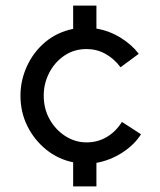

<svg xmlns="http://www.w3.org/2000/svg" viewBox="-20 -657 572 685"><path d="M241 8V-78Q187 -89 144.5 -123.5Q102 -158 77.5 -207.5Q53 -257 53 -316Q53 -370 76 -420.5Q99 -471 141 -506.5Q183 -542 241 -554V-637H324V-555Q371 -547 411 -522Q451 -497 475 -465L410 -417Q387 -448 356 -465Q325 -482 289 -482Q244 -482 209.5 -458.5Q175 -435 155.5 -397Q136 -359 136 -316Q136 -269 157 -231.5Q178 -194 213 -171.5Q248 -149 289 -149Q328 -149 360.5 -168Q393 -187 415 -222L483 -178Q460 -141 417 -113Q374 -85 324 -76V8Z"/></svg>

Font: Lil Grotesk Medium
Style: Regular
Weight: 500
Designer: Bastien Sozeau
Foundry: NBR — Bastien Sozeau
Version: Version 3.003; ttfautohint (v1.8.4.7-5d5b);gftools[0.9.33]